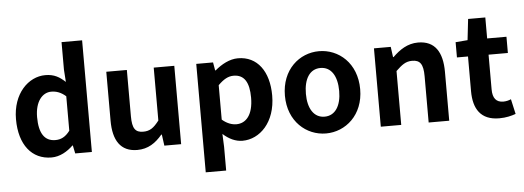

<svg xmlns="http://www.w3.org/2000/svg" viewBox="-59 -975 3730 1367"><g transform="rotate(-5 1806.0 -291.5)"><path d="M276 14C336 14 390 -18 431 -58H434L446 0H565V-798H418V-601L424 -513C384 -550 346 -574 282 -574C161 -574 47 -462 47 -279C47 -96 136 14 276 14ZM314 -107C237 -107 198 -165 198 -281C198 -393 251 -453 314 -453C349 -453 383 -442 418 -411V-165C386 -122 353 -107 314 -107Z M889 14C966 14 1020 -23 1068 -80H1072L1083 0H1203V-560H1056V-182C1017 -131 989 -112 942 -112C886 -112 864 -141 864 -229V-560H717V-210C717 -70 769 14 889 14Z M1360 215H1506V45L1502 -47C1545 -8 1592 14 1641 14C1764 14 1879 -97 1879 -289C1879 -461 1797 -574 1659 -574C1599 -574 1541 -542 1494 -502H1490L1480 -560H1360ZM1608 -107C1577 -107 1542 -118 1506 -149V-395C1545 -434 1578 -453 1617 -453C1694 -453 1728 -395 1728 -287C1728 -163 1676 -107 1608 -107Z M2238 14C2378 14 2507 -95 2507 -279C2507 -466 2378 -574 2238 -574C2098 -574 1969 -466 1969 -279C1969 -95 2098 14 2238 14ZM2238 -106C2162 -106 2119 -174 2119 -279C2119 -387 2162 -454 2238 -454C2314 -454 2357 -387 2357 -279C2357 -174 2314 -106 2238 -106Z M2630 0H2776V-385C2819 -426 2846 -448 2893 -448C2949 -448 2972 -418 2972 -331V0H3119V-349C3119 -490 3067 -574 2946 -574C2870 -574 2813 -534 2764 -486H2760L2750 -560H2630Z M3476 14C3525 14 3563 4 3594 -7L3570 -114C3555 -107 3534 -102 3515 -102C3464 -102 3439 -133 3439 -196V-444H3577V-560H3439V-710H3316L3299 -560L3213 -553V-444H3292V-196C3292 -70 3343 14 3476 14Z"/></g></svg>

Font: Spoqa Han Sans Neo Bold
Style: Bold
Weight: 700
Designer: [Spoqa Han Sans Neo] Dong-huui Kim  Younghwa Kang  Yujin Lee  [Noto Sans] Ryoko NISHIZUKA  (kana & ideographs); Paul D. 
Foundry: Spoqa (http://www.spoqa-han-sans.com)
Version: Version 1.000